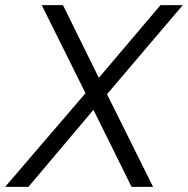

<svg xmlns="http://www.w3.org/2000/svg" viewBox="-65 -730 734 750"><path d="M-45 0 269 -366 98 -710H181L321 -426L562 -710H649L353 -362L533 0H449L300 -301L46 0Z"/></svg>

Font: Livvic
Style: Italic
Weight: 400
Italic angle: -10°
Designer: Jacques Le Bailly, Baron von Fonthausen
Version: Version 1.001; ttfautohint (v1.8.2)